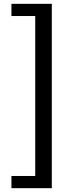

<svg xmlns="http://www.w3.org/2000/svg" viewBox="-20 -817 396 1008"><path d="M40 170.9V106.9H165V-732.9H40V-796.9H252V170.9Z"/></svg>

Font: Source Han Sans CN Medium
Style: Regular
Weight: 500
Designer: Ryoko NISHIZUKA  (kana, bopomofo & ideographs); Paul D. Hunt (Latin, Greek & Cyrillic); Sandoll Communications , Soo-you
Foundry: Adobe
Version: Version 2.004;hotconv 1.0.118;makeotfexe 2.5.65603